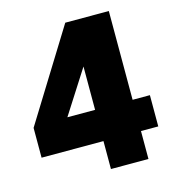

<svg xmlns="http://www.w3.org/2000/svg" viewBox="-106 -800 812 890"><g transform="rotate(-15 300.0 -355.0)"><path d="M317 0V-134H20V-277L288 -710H497V-284H580V-134H497V0ZM184 -284H317V-492Z"/></g></svg>

Font: Geist Mono Black
Style: Regular
Weight: 900
Monospace: yes
Designer: Basement.studio, Andrés Briganti, Mateo Zaragoza
Foundry: Basement.studio, Vercel, Andrés Briganti, Guido Ferreyra, Mateo Zaragoza
Version: Version 1.500; ttfautohint (v1.8.4.7-5d5b)